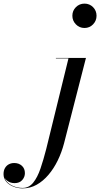

<svg xmlns="http://www.w3.org/2000/svg" viewBox="-238 -780 554 1060"><path d="M-113 260Q-140 260 -164.5 250.2Q-189 240.5 -203.8 222.8Q-218.5 205 -218.5 181.5Q-218.5 161.5 -210.5 147.8Q-202.5 134 -189.2 127Q-176 120 -159.5 120Q-134 120 -117.2 135.2Q-100.5 150.5 -100.5 176Q-100.5 197 -115.2 214Q-130 231 -157.5 231Q-182 231 -199.8 216.8Q-217.5 202.5 -217.5 181.5H-216Q-216 204 -201.5 221.2Q-187 238.5 -163.5 248Q-140 257.5 -113 257.5Q-78 257.5 -54.5 228.2Q-31 199 -14.5 150.5Q2 102 17 43.5L140 -457.5H70.5V-460H236.5L115.5 11.5Q102.5 61 80.8 105.8Q59 150.5 29.5 185.2Q0 220 -35.8 240Q-71.5 260 -113 260ZM228.5 -625.5Q200.5 -625.5 181 -645.5Q161.5 -665.5 161.5 -693Q161.5 -721 181 -740.5Q200.5 -760 228.5 -760Q256.5 -760 275.8 -740.5Q295 -721 295 -693Q295 -665.5 275.8 -645.5Q256.5 -625.5 228.5 -625.5Z"/></svg>

Font: Bodoni Moda 72pt Medium
Style: Italic
Weight: 500
Italic angle: -13°
Designer: Owen Earl
Foundry: indestructible type
Version: Version 2.004